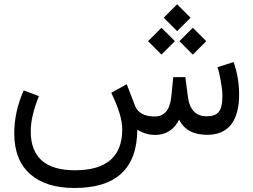

<svg xmlns="http://www.w3.org/2000/svg" viewBox="-20 -643 1207 915"><path d="M760.3 -558.6 824.2 -494.6 888.2 -558.6 824.2 -622.6ZM835 -446.8 898.9 -382.8 962.9 -446.8 898.9 -510.7ZM685.5 -446.8 749.5 -382.8 813.5 -446.8 749.5 -510.7ZM834 -72.8C857.4 -24.4 901.9 -0.5 967.8 -0.5C1069.8 -0.5 1119.6 -68.8 1119.6 -193.4C1119.6 -246.1 1110.8 -297.4 1093.3 -347.2L1016.6 -322.8C1021 -310.5 1026.4 -289.1 1031.7 -259.3C1037.1 -229 1040 -205.1 1040 -187.5C1040 -109.4 1016.6 -88.9 963.9 -88.9C915.5 -88.9 883.3 -118.7 875.5 -181.6L863.3 -275.4H805.7L796.4 -182.6C790 -119.6 763.7 -87.9 717.3 -87.9C668.9 -87.9 637.7 -104.5 624 -137.7L584 -241.7L510.3 -200.7C544.9 -129.9 562.5 -71.8 562.5 -26.4C562.5 103.5 487.3 168.5 336.9 168.5C196.8 168.5 126.5 106.4 126.5 -17.1C126.5 -65.4 139.6 -121.1 165.5 -185.1L92.8 -211.9C63 -144 47.9 -76.2 47.9 -8.3C47.9 77.1 73.2 142.1 123.5 186.5C173.8 231 244.6 252.9 335 252.9C533.7 252.9 633.3 160.2 634.3 -24.9C661.6 -8.3 689.9 0 719.7 0C770.5 0 808.6 -24.4 834 -72.8Z"/></svg>

Font: Samim
Style: Regular
Weight: 400
Foundry: DejaVu fonts team - Redesigned by Saber Rastikerdar
Version: Version 4.0.5